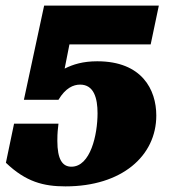

<svg xmlns="http://www.w3.org/2000/svg" viewBox="-20 -655 603 683"><path d="M545 -635H137L65 -300H188C213 -342 241 -354 265 -354C314 -354 327 -306 327 -252C327 -176 302 -62 234 -62C202 -62 184 -88 184 -154C184 -186 186 -195 188 -215H30L1 -76C72 -8 135 8 213 8C413 8 536 -100 536 -244C536 -336 485 -437 326 -437C275 -437 240 -426 210 -411L227 -497H516Z"/></svg>

Font: Racing Sans One
Style: Regular
Weight: 400
Designer: Pablo Impallari, Rodrigo Fuenzalida
Foundry: Pablo Impallari, Rodrigo Fuenzalida
Version: Version 1.001